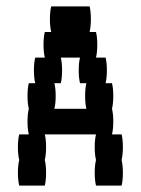

<svg xmlns="http://www.w3.org/2000/svg" viewBox="-20 -580 440 600"><path d="M360 -80Q364 -64 364 -40Q364 -17 360 0H280Q276 -17 276 -40Q276 -64 280 -80Q276 -97 276 -120Q276 -144 280 -160H120Q124 -144 124 -120Q124 -97 120 -80Q124 -64 124 -40Q124 -17 120 0H40Q36 -17 36 -40Q36 -64 40 -80Q36 -97 36 -120Q36 -144 40 -160H70Q66 -177 66 -200Q66 -224 70 -240Q66 -257 66 -280Q66 -304 70 -320H90Q86 -337 86 -360Q86 -384 90 -400H120Q116 -417 116 -440Q116 -464 120 -480H140Q136 -497 136 -520Q136 -544 140 -560H260Q264 -544 264 -520Q264 -497 260 -480H280Q284 -464 284 -440Q284 -417 280 -400H310Q314 -384 314 -360Q314 -337 310 -320H330Q334 -304 334 -280Q334 -257 330 -240Q334 -224 334 -200Q334 -177 330 -160H360Q364 -144 364 -120Q364 -97 360 -80ZM246 -280Q246 -304 250 -320H230Q226 -337 226 -360Q226 -384 230 -400H170Q174 -384 174 -360Q174 -337 170 -320H150Q154 -304 154 -280Q154 -257 150 -240H250Q246 -257 246 -280Z"/></svg>

Font: VT323
Style: Regular
Weight: 400
Monospace: yes
Designer: Peter Hull
Version: Version 2.000